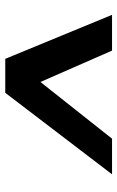

<svg xmlns="http://www.w3.org/2000/svg" viewBox="122 -862 446 730"><g transform="rotate(-90 345.0 -497.0)"><path d="M47.2 -294 357.1 -700H486.3L653.6 -294H517.6L398.3 -566.3L182.7 -294Z"/></g></svg>

Font: DM Sans 9pt
Style: Italic
Weight: 400
Italic angle: -10°
Designer: Colophon Foundry, Jonny Pinhorn
Foundry: Colophon Foundry
Version: Version 4.004